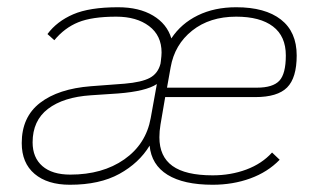

<svg xmlns="http://www.w3.org/2000/svg" viewBox="-20 -500 873 530"><path d="M423 -156Q420 -138 420 -121Q420 -68 456 -42Q492 -16 567 -16Q617 -16 660 -32Q703 -48 731 -79L752 -59Q719 -25 671 -7.5Q623 10 567 10Q487 10 442.5 -17.5Q398 -45 393 -98Q364 -50 309.5 -20Q255 10 173 10Q111 10 75.5 -20Q40 -50 40 -105Q40 -177 90.5 -216Q141 -255 231 -262L324 -269Q371 -273 393.5 -285Q416 -297 423 -324L424 -331Q426 -347 426 -355Q426 -402 391.5 -428Q357 -454 301 -454Q234 -454 196 -438.5Q158 -423 130 -389L111 -406Q137 -441 182 -460.5Q227 -480 306 -480Q364 -480 402.5 -457Q441 -434 453 -394Q480 -435 526 -457.5Q572 -480 632 -480Q712 -480 755.5 -446Q799 -412 799 -347Q799 -285 772.5 -258.5Q746 -232 685 -232H436ZM441 -258H689Q733 -258 751 -277Q769 -296 769 -347Q769 -400 733.5 -427Q698 -454 632 -454Q559 -454 510.5 -415.5Q462 -377 451 -314ZM396 -174 413 -268Q383 -248 306 -242L231 -237Q155 -232 112.5 -199.5Q70 -167 70 -107Q70 -65 97 -41.5Q124 -18 174 -18Q263 -18 323 -60Q383 -102 396 -174Z"/></svg>

Font: KoHo ExtraLight
Style: Italic
Weight: 275
Italic angle: -10°
Version: Version 1.000; ttfautohint (v1.6)